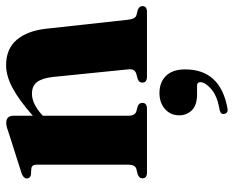

<svg xmlns="http://www.w3.org/2000/svg" viewBox="-90 -424 785 646"><g transform="rotate(-90 303.0 -101.5)"><path d="M236 -449.5V-384Q290 -431.5 330.5 -452.8Q371 -474 406 -474Q461 -474 491.5 -438.2Q522 -402.5 529 -338L559 -64.5Q561.5 -39.5 574 -35.5L592 -31Q605 -26 605 -15.5Q605 0 585.5 0H368Q347.5 0 347.5 -16Q347.5 -26 359 -31L377.5 -36Q385.5 -38.5 389.5 -45Q393.5 -51.5 392 -64.5L366.5 -317Q362.5 -352.5 349.5 -369.8Q336.5 -387 310 -387Q277 -387 240 -354L236 -350.5V-63.5Q236 -41 250 -36L268.5 -31Q279.5 -26 279.5 -16Q279.5 0 259.5 0H45Q25.5 0 25.5 -15.5Q25.5 -26 38.5 -31L58 -36Q71.5 -40.5 71.5 -63.5V-370.5Q71.5 -387 59 -389L37 -390.5Q25 -393.5 25 -404.5Q25 -415 41.5 -421.5L173 -463.5Q187.5 -468.5 195.8 -471Q204 -473.5 212 -473.5Q236 -473.5 236 -449.5ZM308 168.5Q271.5 168.5 254.5 151Q237.5 133.5 237.5 108.5Q237.5 79 258.8 60.5Q280 42 312.5 42Q348.5 42 370.2 64Q392 86 392 128.5Q392 246 263 270.5Q245.5 274.5 242.5 261Q239 248.5 255 244.5Q302 237 325.5 216.5Q349 196 349 179Q349 168.5 337 168.5Z"/></g></svg>

Font: Fraunces 72pt
Style: Bold
Weight: 700
Version: Version 1.000;[b76b70a41]